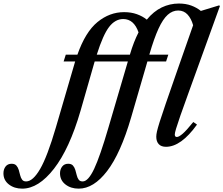

<svg xmlns="http://www.w3.org/2000/svg" viewBox="-292 -842 1297 1115"><path d="M672 10.5Q644 10.5 629.8 -5Q615.5 -20.5 615.5 -48Q615.5 -60.5 619.5 -78.5Q623.5 -96.5 635.2 -134Q647 -171.5 670.5 -240Q694 -308.5 733.5 -421.5L829.5 -695.5Q818.5 -734.5 797.2 -757.5Q776 -780.5 743.5 -781Q709.5 -781 681.8 -756Q654 -731 628.5 -675.5Q603 -620 576 -527.5L575.5 -524.5H685.5L672.5 -485H564L469.5 -160Q408.5 49 330.2 151.2Q252 253.5 165 253.5Q119 253.5 87.8 229Q56.5 204.5 56.5 164.5Q56.5 141.5 69 125.2Q81.5 109 104 109Q122.5 109 131.8 119.5Q141 130 145.5 145.2Q150 160.5 153.8 176Q157.5 191.5 165.2 201.8Q173 212 189 211.5Q220.5 211 254.8 138.5Q289 66 338 -102L450.5 -485H258L256.5 -480.5L175.5 -198Q111.5 22 21.5 137.8Q-68.5 253.5 -163 253.5Q-209 253.5 -240.5 229Q-272 204.5 -272 164.5Q-272 141.5 -259.8 125.2Q-247.5 109 -224.5 109Q-206 109 -196.8 119.5Q-187.5 130 -183 145.2Q-178.5 160.5 -174.8 176Q-171 191.5 -163.2 201.8Q-155.5 212 -139.5 211.5Q-100.5 211 -58.8 139Q-17 67 32.5 -102L143.5 -482Q144 -484 144.5 -485H77.5L90 -524.5H157.5Q204 -656.5 274.2 -714Q344.5 -771.5 428.5 -771.5Q470 -771.5 503.2 -759.5Q536.5 -747.5 560.5 -728Q600 -776 647.2 -798.8Q694.5 -821.5 747 -821.5Q786.5 -821.5 818.5 -809.8Q850.5 -798 874.5 -778.5L981 -811L985 -806.5L804 -306Q773 -221 755.5 -170.5Q738 -120 730.5 -94.8Q723 -69.5 723 -61Q723 -46.5 735 -46.5Q747 -46.5 769 -65.5Q791 -84.5 830.5 -133.5L852 -118.5Q759.5 10.5 672 10.5ZM424 -731.5Q377 -731.5 341.8 -685.8Q306.5 -640 270 -524.5H462.5L463.5 -528.5Q484.5 -599.5 512.5 -654Q486 -731 424 -731.5Z"/></svg>

Font: Libre Caslon Condensed SemiBold Italic
Style: Regular
Weight: 600
Italic angle: -22.583°
Designer: Pablo Impallari, Rodrigo Fuenzalida, Katja Schimmel, Ertekin Erdin
Foundry: Pablo Impallari, Rodrigo Fuenzalida
Version: Version 2.000; ttfautohint (v1.8.4.7-5d5b);gftools[0.9.33]